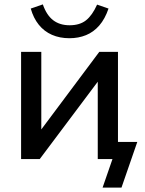

<svg xmlns="http://www.w3.org/2000/svg" viewBox="-20 -724 660 874"><path d="M447 130 492 0H425V-78H605L533 130ZM76 0V-488H168V-100H142L432 -488H517V0H425V-388H452L161 0ZM296 -550Q252 -550 216.5 -565.5Q181 -581 156.5 -611.5Q132 -642 120 -685L175 -704Q192 -655 222 -632Q252 -609 297 -609Q343 -609 371.5 -631.5Q400 -654 422 -703L474 -685Q458 -638 432 -608Q406 -578 371.5 -564Q337 -550 296 -550Z"/></svg>

Font: Nunito Sans 12pt SemiBold
Style: Regular
Weight: 600
Designer: Vernon Adams
Foundry: Vernon Adams
Version: Version 3.101;gftools[0.9.27]